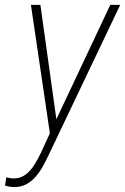

<svg xmlns="http://www.w3.org/2000/svg" viewBox="-61 -548 509 782"><path d="M165 -54.7 388.2 -528.3H428.7L135.7 86.4Q125.5 108.4 112.8 130.9Q100.1 153.3 83.7 172.1Q67.4 190.9 46.1 202.4Q24.9 213.9 -3.4 213.9Q-13.2 213.9 -22.5 212.2Q-31.7 210.4 -40.5 208L-35.6 174.3Q-29.3 175.3 -22.5 177Q-15.6 178.7 -9.3 178.7Q21 179.7 42.2 163.8Q63.5 147.9 78.4 124Q93.3 100.1 104.5 76.7ZM103.5 -528.3 170.9 -45.9 174.3 -7.3 144.5 10.7 64.9 -528.3Z"/></svg>

Font: Roboto Condensed ExtraLight
Style: Italic
Weight: 250
Italic angle: -12°
Designer: Christian Robertson
Foundry: Google
Version: Version 3.008; 2023